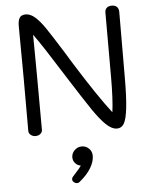

<svg xmlns="http://www.w3.org/2000/svg" viewBox="-63 -765 865 1095"><g transform="rotate(-5 369.0 -217.5)"><path d="M658 -673 657 -308Q657 -187 649.5 -123Q642 -59 627.5 -35.5Q613 -12 588 -12Q558 -12 525 -43.5Q492 -75 451 -135.5Q410 -196 332 -319Q259 -435 221.5 -492.5Q184 -550 157 -587Q157 -519 158 -478L159 -345L160 -42Q160 -29 149 -19.5Q138 -10 121 -10Q105 -10 93.5 -19.5Q82 -29 82 -42V-346Q82 -441 81 -494L80 -643Q80 -675 90 -690.5Q100 -706 125 -706Q152 -706 179 -682Q206 -658 234.5 -616Q263 -574 318 -486Q310 -500 371 -400Q495 -202 569 -107Q579 -180 579 -309V-678Q579 -694 589.5 -703.5Q600 -713 618 -713Q638 -713 648 -702.5Q658 -692 658 -673ZM436 130Q436 164 413.5 201Q391 238 350 271Q343 278 333 278Q324 278 315.5 271Q307 264 307 254Q307 248 311 242L326 225Q355 194 363 180Q345 178 332 163.5Q319 149 319 130Q319 106 336.5 89Q354 72 378 72Q402 72 419 89Q436 106 436 130Z"/></g></svg>

Font: Mali
Style: Regular
Weight: 400
Version: Version 1.000; ttfautohint (v1.6)